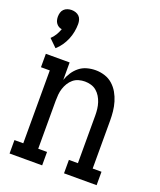

<svg xmlns="http://www.w3.org/2000/svg" viewBox="-141 -853 783 941"><g transform="rotate(20 250.0 -382.5)"><path d="M58 -562 18 -601Q31 -613 40 -628Q49 -643 55 -660Q46 -661 38.5 -665.5Q31 -670 25.5 -677.5Q20 -685 18 -694Q16 -703 16 -711Q16 -722 19 -732.5Q22 -743 29.5 -750.5Q37 -758 47.5 -761.5Q58 -765 69 -765Q80 -765 90.5 -761.5Q101 -758 108.5 -750.5Q116 -743 119 -732.5Q122 -722 122 -711Q122 -691 118 -670Q114 -649 106 -630Q98 -611 86 -593.5Q74 -576 58 -562ZM23 0V-70H69V-450H23V-520H147V-429Q154 -450 166.5 -469Q179 -488 196.5 -502Q214 -516 236 -522Q258 -528 281 -528Q305 -528 328.5 -520.5Q352 -513 370 -497Q388 -481 400 -460Q412 -439 419 -415.5Q426 -392 428.5 -368Q431 -344 431 -320V-70H477V0H307V-70H354V-320Q354 -336 352 -352.5Q350 -369 345 -384.5Q340 -400 331.5 -414Q323 -428 310.5 -438.5Q298 -449 282 -453.5Q266 -458 250 -458Q234 -458 218 -453.5Q202 -449 189.5 -438.5Q177 -428 168.5 -414Q160 -400 155 -384.5Q150 -369 148.5 -352.5Q147 -336 147 -320V-70H193V0Z"/></g></svg>

Font: Iosevka Slab
Style: Regular
Weight: 400
Monospace: yes
Designer: Belleve Invis
Foundry: Belleve Invis
Version: Version 11.2.4; ttfautohint (v1.8.3)